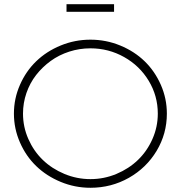

<svg xmlns="http://www.w3.org/2000/svg" viewBox="-20 -888 856 909"><path d="M520 -832H294.9V-868.2H520ZM770 -350.1Q770 -254.9 721.7 -174.1Q673.3 -93.3 590.1 -46.1Q506.8 1 408.2 1Q334.5 1 267.3 -26.9Q200.2 -54.7 151.6 -101.6Q103 -148.4 74.5 -213.6Q45.9 -278.8 45.9 -350.1Q45.9 -421.4 74.5 -486.3Q103 -551.3 151.6 -598.1Q200.2 -645 267.3 -672.6Q334.5 -700.2 408.2 -700.2Q481.9 -700.2 549.1 -672.6Q616.2 -645 664.6 -598.1Q712.9 -551.3 741.5 -486.3Q770 -421.4 770 -350.1ZM408.2 -659.2Q356.4 -659.2 307.9 -643.6Q259.3 -627.9 220 -599.4Q180.7 -570.8 151.1 -533Q121.6 -495.1 105.2 -447.8Q88.9 -400.4 88.9 -350.1Q88.9 -287.1 114.3 -229.7Q139.6 -172.4 182.6 -130.9Q225.6 -89.4 284.7 -64.7Q343.8 -40 408.2 -40Q472.7 -40 531.5 -64.7Q590.3 -89.4 633.3 -130.9Q676.3 -172.4 701.7 -229.7Q727.1 -287.1 727.1 -350.1Q727.1 -434.1 684.1 -505.4Q641.1 -576.7 567.6 -617.9Q494.1 -659.2 408.2 -659.2Z"/></svg>

Font: Montserrat Ultra Light
Style: Regular
Weight: 200
Designer: Julieta Ulanovsky
Foundry: Julieta Ulanovsky
Version: Version 3.001;PS 003.001;hotconv 1.0.70;makeotf.lib2.5.58329